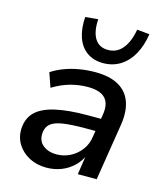

<svg xmlns="http://www.w3.org/2000/svg" viewBox="-113 -839 800 933"><g transform="rotate(15 286.5 -372.0)"><path d="M207 9Q159 9 121 -11Q83 -31 61.5 -65.5Q40 -100 42 -144Q45 -196 77 -227.5Q109 -259 173.5 -274Q238 -289 336 -289H416L406 -225H341Q272 -225 229.5 -218.5Q187 -212 167.5 -195Q148 -178 146 -147Q144 -108 171 -87Q198 -66 237 -66Q274 -66 306 -82Q338 -98 360.5 -127.5Q383 -157 388 -197L407 -312Q416 -367 390 -394.5Q364 -422 302 -422Q258 -422 214.5 -410Q171 -398 127 -371L102 -443Q131 -462 166 -475Q201 -488 240 -494.5Q279 -501 318 -501Q391 -501 435.5 -476Q480 -451 497.5 -403.5Q515 -356 505 -289L459 0H364L380 -106H385Q370 -69 342.5 -43Q315 -17 280.5 -4Q246 9 207 9ZM342 -553Q294 -553 260.5 -577Q227 -601 212 -644.5Q197 -688 201 -747L265 -753Q261 -690 282.5 -655.5Q304 -621 349 -621Q393 -621 421.5 -655.5Q450 -690 461 -753L524 -747Q515 -688 491 -644.5Q467 -601 429 -577Q391 -553 342 -553Z"/></g></svg>

Font: Nunito Sans 10pt SemiBold
Style: Italic
Weight: 600
Italic angle: -9°
Designer: Vernon Adams
Foundry: Vernon Adams
Version: Version 3.101;gftools[0.9.27]